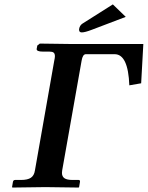

<svg xmlns="http://www.w3.org/2000/svg" viewBox="-20 -844 665 864"><path d="M259.8 -77.1Q258.8 -73.2 258.8 -65.9Q258.8 -49.8 270 -42Q281.2 -34.2 307.1 -34.2H334Q341.3 -34.2 339.8 -24.9L335.9 -2L334 0Q220.2 -2 184.1 -2L36.1 0L34.2 -2L38.1 -24.9Q39.6 -34.2 47.9 -34.2H74.2Q104.5 -34.2 119.1 -44.2Q133.8 -54.2 137.2 -77.1L224.1 -570.8Q227.1 -584 227.1 -590.8Q227.1 -602.5 221.4 -607.2Q215.8 -611.8 202.1 -611.8H172.9Q143.6 -611.8 145 -624L147.9 -639.2L159.2 -647.9Q285.6 -646 298.8 -646H625L615.2 -469.2L562 -460Q556.6 -600.1 496.1 -600.1H366.2Q352.1 -600.1 347.2 -570.8ZM487.8 -824.2 545.9 -768.1 393.1 -710Q362.3 -698.2 348.1 -698.2Q335.9 -698.2 335.9 -710V-712.9Q338.4 -729.5 351.1 -737.8Z"/></svg>

Font: Linux Libertine G
Style: Semibold Italic
Weight: 600
Italic angle: -11.5°
Designer: Philipp H. Poll
Foundry: Philipp H. Poll
Version: Version 5.1.1